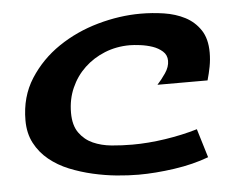

<svg xmlns="http://www.w3.org/2000/svg" viewBox="-41 -542 714 578"><g transform="rotate(-5 315.5 -253.0)"><path d="M473.6 -345.7Q473.6 -363.3 460.9 -374.5Q448.2 -385.7 430.7 -391.6Q413.1 -397.5 394 -399.9Q375 -402.3 362.3 -402.3Q322.3 -402.3 287.1 -388.2Q252 -374 225.6 -349.1Q199.2 -324.2 184.1 -290Q168.9 -255.9 168.9 -214.8Q168.9 -176.8 185.1 -154.3Q201.2 -131.8 226.1 -120.6Q251 -109.4 282.2 -106.4Q313.5 -103.5 344.7 -103.5Q392.6 -103.5 444.3 -111.3Q496.1 -119.1 542 -132.8L568.4 -45.9Q521.5 -28.3 463.9 -20Q406.2 -11.7 355.5 -11.7Q325.2 -11.7 289.6 -15.1Q253.9 -18.6 217.8 -26.9Q181.6 -35.2 147.9 -48.8Q114.3 -62.5 87.9 -84Q61.5 -105.5 45.9 -135.3Q30.3 -165 30.3 -204.1Q30.3 -275.4 64.9 -329.6Q99.6 -383.8 153.8 -420.4Q208 -457 273.9 -475.6Q339.8 -494.1 403.3 -494.1Q438.5 -494.1 473.6 -488.8Q508.8 -483.4 537.1 -468.8Q565.4 -454.1 583 -427.7Q600.6 -401.4 600.6 -359.4Q600.6 -337.9 596.7 -317.4Q592.8 -296.9 586.9 -276.4H435.5Q448.2 -290 460.9 -308.6Q473.6 -327.1 473.6 -345.7Z"/></g></svg>

Font: Cherry Cream Soda
Style: Regular
Weight: 400
Designer: Font Diner, Inc
Foundry: Font Diner, Inc
Version: Version 1.001